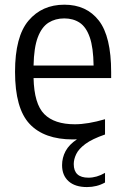

<svg xmlns="http://www.w3.org/2000/svg" viewBox="-20 -570 518 798"><path d="M341.5 207.5Q292 207.5 265 183.2Q238 159 238 116.5Q238 85.5 252.5 58.2Q267 31 300 9Q291 9.5 283 9.5Q163.5 9.5 103 -55Q42.5 -119.5 42.5 -271.5Q42.5 -418 98.5 -484.2Q154.5 -550.5 247.5 -550.5Q339.5 -550.5 390.8 -484.5Q442 -418.5 442 -270V-245.5H119.5Q122 -138 164 -95.8Q206 -53.5 291 -53.5Q345 -53.5 416.5 -74.5V-11Q363 7.5 335 28.2Q307 49 296.8 70.5Q286.5 92 286.5 112Q286.5 168.5 347.5 168.5Q382 168.5 416.5 148.5V188.5Q383 207.5 341.5 207.5ZM247 -493.5Q210 -493.5 181.8 -475.8Q153.5 -458 137.2 -415.2Q121 -372.5 119.5 -297.5H369Q368 -372.5 353 -415.2Q338 -458 311 -475.8Q284 -493.5 247 -493.5Z"/></svg>

Font: Encode Sans Semi Condensed
Style: Regular
Weight: 400
Width: 4
Designer: Multiple Designers
Foundry: Impallari Type
Version: Version 3.000; ttfautohint (v1.8.3) -l 8 -r 50 -G 200 -x 14 